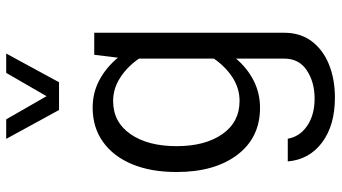

<svg xmlns="http://www.w3.org/2000/svg" viewBox="-250 -566 1052 591"><g transform="rotate(-90 275.5 -270.0)"><path d="M144 -776.4H204.1L275.4 -652.3L347.2 -776.4H406.7L318.4 -613.8H232.9ZM42 -252Q42 -330.6 65.9 -388.4Q89.8 -446.3 134.5 -478.3Q179.2 -510.3 240.2 -510.3Q285.6 -510.3 324.2 -490Q362.8 -469.7 394 -432.6L402.8 -505.4H470.7V79.1Q470.7 128.9 444.6 163.8Q418.5 198.7 373.3 217Q328.1 235.4 271 235.4Q185.5 235.4 132.8 195.8Q80.1 156.2 74.7 90.3H144.5Q150.9 127.4 184.3 150.1Q217.8 172.9 268.1 172.9Q318.8 172.9 355 148.9Q391.1 125 391.1 79.1V-68.8Q360.4 -33.2 322.3 -14.2Q284.2 4.9 239.7 4.9Q147.9 4.9 95 -64.9Q42 -134.8 42 -252ZM121.6 -252Q121.6 -164.1 158.7 -111.1Q195.8 -58.1 260.7 -58.1Q299.3 -58.1 332.8 -79.6Q366.2 -101.1 391.1 -137.2V-367.7Q366.2 -403.8 332.5 -425.5Q298.8 -447.3 260.7 -447.3Q195.8 -447.3 158.7 -393.8Q121.6 -340.3 121.6 -252Z"/></g></svg>

Font: Estedad-FD Regular
Style: FD-Regular
Weight: 400
Designer: Amin Abedi
Version: Version 7.3